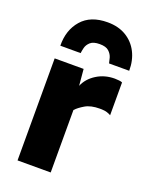

<svg xmlns="http://www.w3.org/2000/svg" viewBox="-153 -904 770 985"><g transform="rotate(20 232.5 -412.0)"><path d="M68 0V-557H226L234 -467.5Q251.5 -510 295 -537.5Q338.5 -565 394 -565Q406 -565 418 -563.5Q430 -562 435 -559V-380Q428.5 -384.5 414.5 -389.2Q400.5 -394 375 -394Q325 -394 295 -376.2Q265 -358.5 249 -341V0ZM261 -824Q320 -824 362.2 -798.5Q404.5 -773 427 -728.8Q449.5 -684.5 449 -628H339Q337 -639.5 331.8 -657.8Q326.5 -676 310.8 -690.5Q295 -705 261 -705Q226 -705 210 -690.5Q194 -676 189.5 -657.8Q185 -639.5 184 -628H73Q71.5 -713 119.8 -768.5Q168 -824 261 -824Z"/></g></svg>

Font: Merriweather Sans Black
Style: Regular
Weight: 900
Designer: Eben Sorkin
Foundry: Eben Sorkin
Version: Version 1.008; ttfautohint (v1.7.19-72a1) -l 8 -r 50 -G 200 